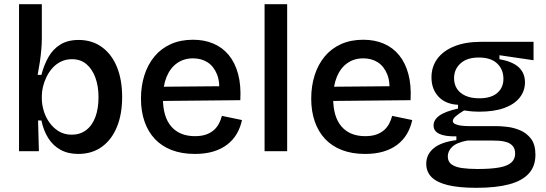

<svg xmlns="http://www.w3.org/2000/svg" viewBox="-20 -723 2611 918"><path d="M354 13Q305 13 269 -7Q233 -27 210.5 -63Q188 -99 178 -147H162L166 0H71V-252V-703H180V-540Q180 -515 177.5 -486Q175 -457 170.5 -426.5Q166 -396 160 -365H178Q190 -412 211.5 -450Q233 -488 268.5 -510Q304 -532 356 -532Q420 -532 467 -498Q514 -464 539 -403Q564 -342 564 -259Q564 -177 539 -116Q514 -55 467 -21Q420 13 354 13ZM323 -79Q363 -79 392 -101Q421 -123 436 -163.5Q451 -204 451 -258Q451 -311 436 -352Q421 -393 393 -416.5Q365 -440 324 -440Q295 -440 271.5 -428.5Q248 -417 231 -398Q214 -379 202.5 -355.5Q191 -332 185.5 -308.5Q180 -285 180 -265V-251Q180 -224 189 -193.5Q198 -163 216.5 -137Q235 -111 261.5 -95Q288 -79 323 -79Z M912 13Q849 13 801 -5.5Q753 -24 720.5 -58.5Q688 -93 671 -142Q654 -191 654 -251Q654 -312 670.5 -363.5Q687 -415 718.5 -453Q750 -491 796.5 -512Q843 -533 903 -533Q957 -533 1000.5 -514.5Q1044 -496 1074 -459.5Q1104 -423 1118.5 -369Q1133 -315 1129 -244L723 -240V-308L1063 -311L1027 -270Q1033 -329 1017.5 -367.5Q1002 -406 972.5 -425Q943 -444 903 -444Q859 -444 826.5 -421Q794 -398 776.5 -355.5Q759 -313 759 -253Q759 -164 799 -118Q839 -72 912 -72Q944 -72 966 -80Q988 -88 1003 -101.5Q1018 -115 1027 -132.5Q1036 -150 1041 -169L1137 -149Q1129 -112 1111.5 -82.5Q1094 -53 1066 -31.5Q1038 -10 999.5 1.5Q961 13 912 13Z M1245 0V-703H1353V0Z M1726 13Q1663 13 1615 -5.5Q1567 -24 1534.5 -58.5Q1502 -93 1485 -142Q1468 -191 1468 -251Q1468 -312 1484.5 -363.5Q1501 -415 1532.5 -453Q1564 -491 1610.5 -512Q1657 -533 1717 -533Q1771 -533 1814.5 -514.5Q1858 -496 1888 -459.5Q1918 -423 1932.5 -369Q1947 -315 1943 -244L1537 -240V-308L1877 -311L1841 -270Q1847 -329 1831.5 -367.5Q1816 -406 1786.5 -425Q1757 -444 1717 -444Q1673 -444 1640.5 -421Q1608 -398 1590.5 -355.5Q1573 -313 1573 -253Q1573 -164 1613 -118Q1653 -72 1726 -72Q1758 -72 1780 -80Q1802 -88 1817 -101.5Q1832 -115 1841 -132.5Q1850 -150 1855 -169L1951 -149Q1943 -112 1925.5 -82.5Q1908 -53 1880 -31.5Q1852 -10 1813.5 1.5Q1775 13 1726 13Z M2258 175Q2174 175 2121 162Q2068 149 2043 123.5Q2018 98 2018 60Q2018 15 2054 -14.5Q2090 -44 2162 -53V-71Q2108 -70 2080.5 -83Q2053 -96 2053 -123Q2053 -150 2080.5 -170Q2108 -190 2170 -204V-222Q2110 -225 2076.5 -261Q2043 -297 2043 -353Q2043 -404 2071 -442Q2099 -480 2152 -501.5Q2205 -523 2279 -523H2531V-435L2368 -459V-440Q2430 -429 2460 -401.5Q2490 -374 2490 -329Q2490 -288 2464.5 -256Q2439 -224 2390.5 -206.5Q2342 -189 2271 -189Q2257 -189 2241.5 -190Q2226 -191 2199 -195Q2174 -180 2159.5 -167.5Q2145 -155 2145 -144Q2145 -135 2157 -129.5Q2169 -124 2187 -122Q2205 -120 2222 -120H2354Q2374 -120 2405 -116.5Q2436 -113 2467 -100Q2498 -87 2519 -59.5Q2540 -32 2540 17Q2540 72 2508 107Q2476 142 2413.5 158.5Q2351 175 2258 175ZM2263 85Q2329 85 2368.5 77.5Q2408 70 2425.5 53.5Q2443 37 2443 12Q2443 -12 2431.5 -25Q2420 -38 2402 -43.5Q2384 -49 2366 -50Q2348 -51 2335 -51H2214Q2162 -41 2141.5 -20.5Q2121 0 2121 25Q2121 50 2139 63Q2157 76 2189 80.5Q2221 85 2263 85ZM2271 -253Q2328 -253 2357.5 -278.5Q2387 -304 2387 -346Q2387 -391 2357 -419.5Q2327 -448 2269 -448Q2213 -448 2182 -420Q2151 -392 2151 -349Q2151 -320 2165 -298.5Q2179 -277 2206 -265Q2233 -253 2271 -253Z"/></svg>

Font: Bricolage Grotesque 24pt Medium
Style: Regular
Weight: 500
Designer: Mathieu Triay
Foundry: Atelier Triay
Version: Version 1.001;gftools[0.9.33.dev8+g029e19f]